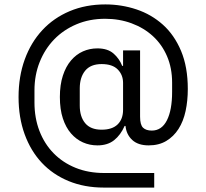

<svg xmlns="http://www.w3.org/2000/svg" viewBox="-20 -728 933 869"><path d="M678 121H450Q362 121 290.5 91.5Q219 62 169 8.5Q119 -45 91.5 -120.5Q64 -196 64 -289Q64 -382 92 -459Q120 -536 171.5 -591.5Q223 -647 295.5 -677.5Q368 -708 457 -708Q530 -708 597.5 -685.5Q665 -663 717 -616.5Q769 -570 799.5 -497.5Q830 -425 830 -325Q830 -272 820 -225.5Q810 -179 788 -144.5Q766 -110 732.5 -90Q699 -70 653 -70Q605 -70 578.5 -94.5Q552 -119 548 -158H544Q526 -117 496.5 -93.5Q467 -70 421 -70Q386 -70 355.5 -83.5Q325 -97 301.5 -124Q278 -151 264.5 -192Q251 -233 251 -289Q251 -344 264.5 -385.5Q278 -427 301.5 -454.5Q325 -482 355.5 -495.5Q386 -509 421 -509Q467 -509 493.5 -486Q520 -463 533 -430H537V-500H614V-200Q614 -163 627.5 -150Q641 -137 667 -137Q712 -137 735.5 -183.5Q759 -230 759 -312V-354Q759 -420 736 -473.5Q713 -527 672 -564.5Q631 -602 575.5 -622.5Q520 -643 456 -643Q385 -643 326 -618Q267 -593 225 -549.5Q183 -506 159.5 -447Q136 -388 136 -319V-264Q136 -194 158.5 -135.5Q181 -77 222.5 -34.5Q264 8 322 31.5Q380 55 451 55H678ZM440 -141Q488 -141 512.5 -165Q537 -189 537 -231V-353Q537 -389 513 -413.5Q489 -438 440 -438Q390 -438 365.5 -408Q341 -378 341 -328V-250Q341 -200 365.5 -170.5Q390 -141 440 -141Z"/></svg>

Font: IBM Plex Sans Arabic Text
Style: Regular
Weight: 450
Designer: Mike Abbink, Paul van der Laan, Pieter van Rosmalen, Wael Morcos, Khajak Apelian
Foundry: Bold Monday
Version: Version 1.2